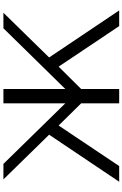

<svg xmlns="http://www.w3.org/2000/svg" viewBox="188 -922 734 1151"><g transform="rotate(-90 555.5 -347.0)"><path d="M41 0 323 -420 55 -694H148L511 -323V-694H597V-323L961 -694H1054L786 -420L1068 0H974L731 -363L597 -228V0H511V-228L378 -363L135 0Z"/></g></svg>

Font: CMU Sans Serif
Style: Medium
Weight: 500
Version: Version 0.7.0